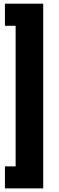

<svg xmlns="http://www.w3.org/2000/svg" viewBox="-20 -853 322 1043"><path d="M6.8 -833H214.8V170.4H6.8V50.8H64.9V-712.9H6.8Z"/></svg>

Font: Vazirmatn FD Black
Style: Regular
Weight: 900
Designer: Saber Rastikerdar
Foundry: Saber Rastikerdar
Version: Version 33.003